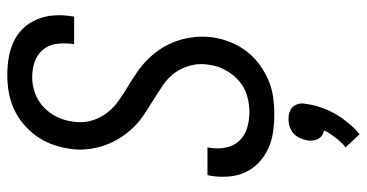

<svg xmlns="http://www.w3.org/2000/svg" viewBox="-266 -518 1031 540"><g transform="rotate(-90 250.0 -247.5)"><path d="M199 8Q174 8 149.5 4.5Q125 1 103 -9Q81 -19 63.5 -35.5Q46 -52 36 -73.5Q26 -95 24 -120Q22 -145 26 -171L28 -180H106L105 -174Q101 -151 105.5 -128.5Q110 -106 124.5 -90.5Q139 -75 160.5 -68.5Q182 -62 206 -62Q228 -62 251 -68.5Q274 -75 292.5 -91Q311 -107 323 -129Q335 -151 338 -173Q343 -200 337 -225Q331 -250 317 -270Q303 -290 282.5 -304Q262 -318 241 -331Q220 -344 199.5 -357.5Q179 -371 162 -388.5Q145 -406 132 -427Q119 -448 111 -471.5Q103 -495 100.5 -521Q98 -547 103 -573Q107 -597 115.5 -619.5Q124 -642 139 -662.5Q154 -683 173.5 -699Q193 -715 215.5 -725Q238 -735 262 -739Q286 -743 310 -743Q335 -743 358.5 -739Q382 -735 403.5 -725Q425 -715 441 -698Q457 -681 466 -659.5Q475 -638 477 -613.5Q479 -589 475 -564L474 -555H396L397 -561Q400 -583 397 -605Q394 -627 380.5 -643Q367 -659 346.5 -666Q326 -673 303 -673Q282 -673 260 -665.5Q238 -658 220.5 -642Q203 -626 192.5 -605Q182 -584 179 -562Q174 -536 180 -511Q186 -486 200.5 -466Q215 -446 235 -431.5Q255 -417 276 -404.5Q297 -392 317.5 -378Q338 -364 355 -346.5Q372 -329 385 -308.5Q398 -288 406 -264Q414 -240 416.5 -214Q419 -188 415 -162Q411 -138 401.5 -114.5Q392 -91 376.5 -70.5Q361 -50 340 -34.5Q319 -19 296 -9Q273 1 248 4.5Q223 8 199 8ZM143 248 106 208Q111 205 115 201Q119 197 122.5 193Q126 189 129.5 185Q133 181 136 176.5Q139 172 143 166.5Q147 161 149 158L150 156L153 148Q150 147 147.5 146Q145 145 142.5 144Q140 143 138 141Q136 139 134 137Q132 135 130.5 132.5Q129 130 128 127.5Q127 125 126.5 122Q126 119 125.5 116.5Q125 114 125 110Q125 106 125 104L126 99Q127 95 128.5 90Q130 85 132 80.5Q134 76 137 71.5Q140 67 143.5 63.5Q147 60 151 57.5Q155 55 159.5 53Q164 51 170.5 49.5Q177 48 179 48H186Q190 48 195 48.5Q200 49 204 50.5Q208 52 212 54Q216 56 219 59Q222 62 224 65.5Q226 69 227.5 73.5Q229 78 229.5 84Q230 90 229 92L228 99Q227 106 225.5 113.5Q224 121 221.5 129Q219 137 216.5 144Q214 151 211 158Q208 165 204 172.5Q200 180 196 186.5Q192 193 187.5 199.5Q183 206 177.5 212.5Q172 219 165 227Q158 235 155 237Z"/></g></svg>

Font: Iosevka Term Oblique
Style: Regular
Weight: 400
Italic angle: -9°
Monospace: yes
Designer: Belleve Invis
Foundry: Belleve Invis
Version: Version 31.4.0